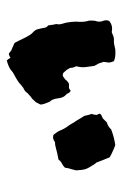

<svg xmlns="http://www.w3.org/2000/svg" viewBox="83 -447 362 568"><g transform="rotate(90 264.0 -163.0)"><path d="M289 -106Q290 -102 288 -99Q286 -96 284 -91Q282 -87 279 -84.5Q276 -82 273 -78Q267 -74 265 -72L255 -63Q253 -59 249 -56Q245 -53 240 -51Q238 -49 235 -47Q232 -45 230 -43Q225 -38 218.5 -34Q212 -30 205 -26L194 -20Q187 -13 178.5 -9Q170 -5 159 -2Q154 -7 151 -13Q147 -10 140 -8Q136 -9 133 -12.5Q130 -16 125 -17Q117 -21 107 -25Q103 -33 98.5 -41.5Q94 -50 90 -59Q87 -65 83 -71Q79 -77 74 -81Q68 -87 66.5 -93.5Q65 -100 63 -108Q63 -112 61 -118Q60 -120 58.5 -121.5Q57 -123 55 -125Q54 -130 53.5 -136Q53 -142 51 -148Q53 -156 51 -163.5Q49 -171 47 -178Q44 -195 44 -208Q45 -218 44.5 -227Q44 -236 41 -246Q41 -251 41 -257Q41 -263 43 -268Q46 -278 41 -289Q40 -293 40 -297.5Q40 -302 43 -306Q56 -316 72 -313Q76 -312 81.5 -315Q87 -318 94 -319Q99 -319 103.5 -319Q108 -319 112 -320Q122 -322 126 -323Q147 -325 161 -319Q165 -309 165 -305Q165 -301 163 -289Q166 -278 167.5 -274.5Q169 -271 175 -261Q177 -248 178.5 -235Q180 -222 176 -208Q181 -197 180.5 -193Q180 -189 187 -179Q192 -174 195 -170Q201 -166 207 -169Q210 -172 214 -174Q222 -184 228 -186H240Q244 -187 248 -191Q254 -189 256 -183Q258 -179 262 -175.5Q266 -172 268 -166Q270 -161 271 -153Q272 -145 274 -140Q276 -134 278.5 -132Q281 -130 283 -124Q285 -119 286.5 -115Q288 -111 289 -106ZM484 -207Q483 -203 482 -199.5Q481 -196 480 -191Q478 -187 477.5 -182.5Q477 -178 476 -174Q470 -168 463.5 -165Q457 -162 452 -155Q448 -154 444.5 -153.5Q441 -153 437 -152Q435 -152 420.5 -148Q406 -144 402 -145Q399 -144 398 -143Q397 -142 392 -140Q387 -138 379 -140Q375 -145 371.5 -150Q368 -155 366 -160Q361 -173 351 -186Q348 -190 346 -194Q344 -198 342 -201Q338 -206 333 -215Q328 -224 323 -231Q322 -235 320.5 -241.5Q319 -248 317 -253Q320 -261 320 -268Q319 -270 318 -272.5Q317 -275 316 -276Q318 -281 322 -282.5Q326 -284 330 -286L342 -298Q348 -300 349 -300.5Q350 -301 355 -304Q357 -305 359.5 -307.5Q362 -310 363 -311Q387 -320 409 -323Q413 -322 426.5 -316Q440 -310 444 -307Q446 -306 446.5 -304Q447 -302 448 -300Q451 -293 454.5 -284Q458 -275 461 -267Q462 -266 463.5 -264.5Q465 -263 466 -261Q471 -252 474.5 -247Q478 -242 480.5 -234Q483 -226 484 -207Z"/></g></svg>

Font: Darumadrop One
Style: Regular
Weight: 400
Version: Version 1.000